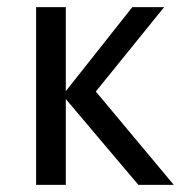

<svg xmlns="http://www.w3.org/2000/svg" viewBox="-20 -517 506 537"><path d="M164 -497H81V0H164V-240L367 0H466L248 -261L439 -497H350L164 -262Z"/></svg>

Font: Rosario
Style: Regular
Weight: 400
Designer: Hector Gatti
Foundry: Omnibus Type
Version: Version 1.100